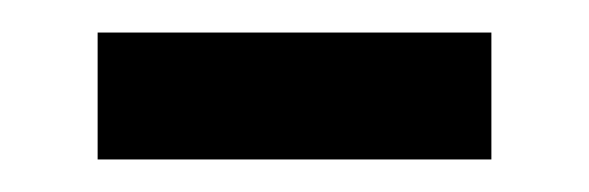

<svg xmlns="http://www.w3.org/2000/svg" viewBox="-20 -327 362 118"><path d="M40 -229V-307H282V-229Z"/></svg>

Font: Noto Sans Lydian
Style: Regular
Weight: 400
Designer: Monotype Design Team
Foundry: Monotype Imaging Inc.
Version: Version 2.002; ttfautohint (v1.8.4.7-5d5b)